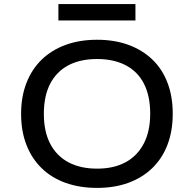

<svg xmlns="http://www.w3.org/2000/svg" viewBox="-20 -908 947 937"><path d="M454 9Q369 9 300.5 -15.5Q232 -40 183.5 -87Q135 -134 109 -201Q83 -268 83 -352Q83 -436 109 -503Q135 -570 183.5 -617Q232 -664 300.5 -689Q369 -714 454 -714Q539 -714 607 -689Q675 -664 723.5 -617.5Q772 -571 797.5 -504Q823 -437 823 -353Q823 -269 797.5 -202Q772 -135 723.5 -88Q675 -41 607 -16Q539 9 454 9ZM454 -85Q535 -85 592.5 -116Q650 -147 681.5 -207Q713 -267 713 -353Q713 -440 682.5 -499.5Q652 -559 593.5 -589.5Q535 -620 454 -620Q372 -620 314 -589.5Q256 -559 225 -499.5Q194 -440 194 -352Q194 -266 225 -206.5Q256 -147 314 -116Q372 -85 454 -85ZM265 -808V-888H641V-808Z"/></svg>

Font: Nunito Sans 7pt SemiExpanded Medium
Style: Regular
Weight: 500
Width: 6
Designer: Vernon Adams
Foundry: Vernon Adams
Version: Version 3.101;gftools[0.9.27]